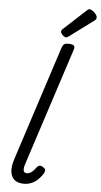

<svg xmlns="http://www.w3.org/2000/svg" viewBox="-75 -1281 702 1341"><g transform="rotate(5 275.5 -611.0)"><path d="M146 16Q82 16 60.5 -28.5Q39 -73 65 -152L325 -953Q332 -973 341.5 -979Q351 -985 370 -985Q401 -985 409.5 -975.5Q418 -966 411 -946L142 -119Q133 -90 137 -74.5Q141 -59 160 -59Q174 -59 185.5 -66Q197 -73 207.5 -84.5Q218 -96 226 -107Q233 -116 242.5 -119Q252 -122 268 -112Q285 -102 285.5 -91.5Q286 -81 280 -70Q267 -48 247.5 -28Q228 -8 202.5 4Q177 16 146 16ZM350 -1028Q340 -1028 326 -1041.5Q312 -1055 312 -1065Q312 -1069 313.5 -1073Q315 -1077 321 -1083L477 -1227Q483 -1232 487 -1235Q491 -1238 497 -1238Q507 -1238 519.5 -1229Q532 -1220 541.5 -1208Q551 -1196 551 -1186Q551 -1179 549 -1173.5Q547 -1168 536 -1161L369 -1037Q363 -1033 358.5 -1030.5Q354 -1028 350 -1028Z"/></g></svg>

Font: Playwrite NO
Style: Regular
Weight: 400
Designer: Veronika Burian, José Scaglione
Foundry: TypeTogether
Version: Version 1.002